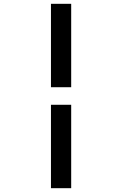

<svg xmlns="http://www.w3.org/2000/svg" viewBox="-20 -843 640 1006"><path d="M247 -386V-823H353V-386ZM247 143V-294H353V143Z"/></svg>

Font: Iosevka Semibold Extended
Style: Regular
Weight: 600
Width: 7
Monospace: yes
Designer: Belleve Invis
Foundry: Belleve Invis
Version: Version 32.5.0; ttfautohint (v1.8.4)